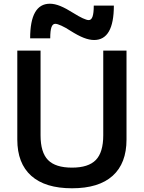

<svg xmlns="http://www.w3.org/2000/svg" viewBox="-20 -1002 773 1032"><path d="M367 10Q223 10 148 -57Q73 -124 73 -252V-730H198V-275Q198 -183 238 -142Q278 -101 367 -101Q455 -101 495 -142Q535 -183 535 -275V-730H660V-252Q660 -124 585.5 -57Q511 10 367 10ZM486 -787Q460 -787 429.5 -799Q399 -811 358 -837Q332 -854 310 -864Q288 -874 277 -874Q263 -874 256.5 -855.5Q250 -837 250 -796H142Q142 -982 248 -982Q274 -982 304.5 -969.5Q335 -957 376 -931Q403 -914 424.5 -904Q446 -894 457 -894Q471 -894 477.5 -913Q484 -932 484 -972H592Q592 -787 486 -787Z"/></svg>

Font: M PLUS 1 SemiBold
Style: Regular
Weight: 600
Designer: Coji Morishita
Foundry: UNDERFOREST DESIGN
Version: Version 1.001